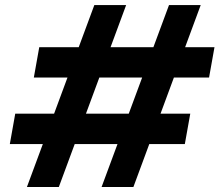

<svg xmlns="http://www.w3.org/2000/svg" viewBox="-20 -746 876 766"><path d="M385.3 0 654.3 -725.9H780.8L512.2 0ZM87.4 0 356.4 -725.9H483.3L214.7 0ZM19.2 -171.2 40.8 -292.5H739.1L717.4 -171.2ZM115 -436.8 136.6 -557.7H835.7L814.1 -436.8Z"/></svg>

Font: DM Sans 9pt
Style: Italic
Weight: 400
Italic angle: -10°
Designer: Colophon Foundry, Jonny Pinhorn
Foundry: Colophon Foundry
Version: Version 4.004